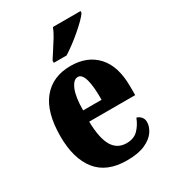

<svg xmlns="http://www.w3.org/2000/svg" viewBox="-188 -866 875 976"><g transform="rotate(-30 249.5 -378.0)"><path d="M267 10Q149 10 91.5 -62.5Q34 -135 34 -265Q34 -406 92.5 -478Q151 -550 257 -550Q355 -550 411.5 -488.5Q468 -427 468 -308V-257H198Q200 -158 227.5 -112.5Q255 -67 309 -67Q352 -67 377 -92.5Q402 -118 416 -155Q431 -151 441.5 -139Q452 -127 452 -109Q452 -82 433.5 -54.5Q415 -27 374.5 -8.5Q334 10 267 10ZM308 -322Q309 -398 297.5 -440.5Q286 -483 261 -483Q235 -483 217.5 -441.5Q200 -400 200 -322ZM192 -619Q205 -640 222 -665.5Q239 -691 255 -717.5Q271 -744 279 -766H441V-756Q433 -743 413.5 -723.5Q394 -704 368.5 -682Q343 -660 316 -640Q289 -620 267 -606H192Z"/></g></svg>

Font: Noto Serif Lao ExtraCondensed Black
Style: Regular
Weight: 900
Width: 2
Designer: Monotype Design Team
Foundry: Monotype Imaging Inc.
Version: Version 2.003; ttfautohint (v1.8.4.7-5d5b)